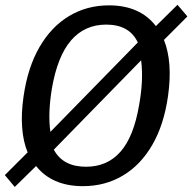

<svg xmlns="http://www.w3.org/2000/svg" viewBox="-23 -755 790 789"><path d="M37.6 13.3 -3.1 -35.5 90.5 -128.9Q72.3 -173.1 68 -230.8Q63.6 -288.5 73.8 -358.7Q90.8 -477.6 139.1 -561.2Q187.4 -644.8 260.6 -688.9Q333.8 -733 425 -733Q488.9 -733 537.3 -711.4Q585.7 -689.7 617.6 -647.8L706.4 -735.3L747.1 -687.5L650.7 -591Q668.7 -546.5 673.1 -488.4Q677.4 -430.4 667.4 -360Q650.8 -242.4 602.9 -159.7Q555 -76.9 482 -33.5Q409 10 317.6 10Q253.7 10 205.3 -11.2Q156.9 -32.4 125.3 -72.8ZM330.7 -69.8Q418 -69.8 472.3 -131.7Q526.6 -193.5 548.5 -322.5Q557.9 -374.2 560.1 -420Q562.2 -465.8 556.9 -507.2L198.2 -140.1Q235.4 -69.8 330.7 -69.8ZM184 -213 543.4 -580.5Q525.5 -618 493.1 -635.9Q460.7 -653.9 413.5 -653.9Q324.7 -653.9 268.8 -588.8Q212.9 -523.8 190 -389.9Q181.8 -339.6 180.2 -295.6Q178.6 -251.5 184 -213Z"/></svg>

Font: Public Sans Thin
Style: Italic
Weight: 100
Italic angle: -8°
Designer: The Public Sans project authors (U.S. Web Design System). Libre Franklin designed by Pablo Impallari and Rodrigo Fuenzal
Version: Version 2.000